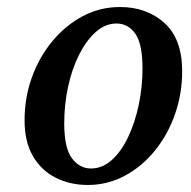

<svg xmlns="http://www.w3.org/2000/svg" viewBox="-20 -513 545 547"><path d="M230 14Q180 14 139 -6.5Q98 -27 74 -68Q50 -109 50 -170Q50 -235 71 -293Q92 -351 129.5 -396Q167 -441 216 -467Q265 -493 322 -493Q398 -493 448.5 -447.5Q499 -402 499 -310Q499 -246 478.5 -187.5Q458 -129 421 -83.5Q384 -38 335 -12Q286 14 230 14ZM239 -33Q272 -33 299 -57.5Q326 -82 345.5 -123.5Q365 -165 375.5 -215.5Q386 -266 386 -317Q386 -388 365.5 -417Q345 -446 312 -446Q280 -446 253 -422Q226 -398 205.5 -357.5Q185 -317 174 -266Q163 -215 163 -162Q163 -91 185 -62Q207 -33 239 -33Z"/></svg>

Font: Source Serif Pro SemiBold
Style: Italic
Weight: 600
Italic angle: -12°
Designer: Frank Grießhammer
Foundry: Adobe Systems Incorporated
Version: Version 3.001;hotconv 1.0.111;makeotfexe 2.5.65597